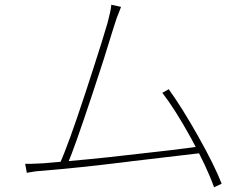

<svg xmlns="http://www.w3.org/2000/svg" viewBox="-20 -766 1040 809"><path d="M479 -708Q473 -696 463 -663Q460 -653 454 -635Q423 -531 370 -372Q292 -137 265 -76L231 -75Q266 -150 340 -375Q353 -417 376 -486Q411 -594 433 -669Q440 -696 444 -714Q448 -732 449 -746L490 -737ZM914 8 882 23Q850 -66 784 -185.5Q718 -305 664 -375L691 -390Q748 -311 816 -190Q884 -69 914 8ZM503 -111Q716 -134 820 -149L835 -122L538 -87Q527 -85 507 -83Q311 -59 165 -47L130 -44L93 -38L86 -76Q106 -75 130 -76.5Q154 -78 163 -78Q379 -96 503 -111Z"/></svg>

Font: Merged Yaku Han JP Thin
Style: Regular
Weight: 250
Designer: Ryoko NISHIZUKA 西塚涼子 (kana, bopomofo & ideographs); Paul D. Hunt (Latin, Greek & Cyrillic); Sandoll Communications 산돌커뮤니
Foundry: Adobe
Version: Version 2.004